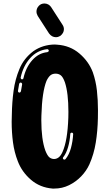

<svg xmlns="http://www.w3.org/2000/svg" viewBox="-20 -1099 640 1119"><path d="M296 0H286.6Q212.9 -5.9 160.1 -51.5Q107.4 -97 83.7 -159.4Q63.4 -211.4 55.7 -269.3Q48 -327.2 48 -389.6L49 -430.2Q50 -503 59.2 -570Q68.3 -637.1 93.1 -696.5Q118.3 -758.4 174.8 -801Q229.2 -838.6 299 -839.6Q305.9 -839.6 312.9 -838.6Q388.1 -833.7 442.6 -787.4Q497 -741.1 520.8 -678.2Q538.6 -627.2 544.8 -571.5Q551 -515.8 551 -456.9L550.5 -408.9Q549 -335.1 538.1 -267.6Q527.2 -200 501 -141.1Q483.7 -103 453.2 -71.3Q422.8 -39.6 382.7 -19.8Q342.6 0 296 0ZM108.4 -636.6Q111.9 -636.6 114.1 -638.6Q116.3 -640.6 116.8 -643.6Q130.7 -706.4 168.1 -748.3Q205.4 -790.1 255.9 -795Q259.4 -796 261.9 -798.3Q264.4 -800.5 264.4 -804Q264.4 -807.4 261.6 -809.9Q258.9 -812.4 255.4 -812.4H255Q196.5 -805.9 155.7 -760.1Q114.9 -714.4 100.5 -647V-645Q100.5 -642.6 102.2 -640.1Q104 -637.6 106.9 -636.6ZM295 -172.3Q309.4 -172.3 321.8 -181.7Q334.2 -191.1 344.1 -212.9Q373.8 -278.7 378.2 -413.4L378.7 -446.5Q378.7 -556.9 358.4 -618.8Q347.5 -649.5 334.7 -659.7Q321.8 -669.8 304 -669.8Q285.6 -669.8 273.5 -659.7Q261.4 -649.5 251 -627.7Q225.2 -563.4 221.3 -425.7L220.8 -399Q220.8 -287.1 244.1 -221.8Q256.4 -190.6 268.6 -181.4Q280.7 -172.3 295 -172.3ZM93.6 -559.4Q96.5 -559.4 98.8 -561.9Q101 -564.4 102 -566.8Q105 -586.6 108.9 -606.9V-609.4Q108.9 -612.4 106.4 -615.1Q104 -617.8 100 -617.8Q97 -617.8 95 -615.6Q93.1 -613.4 91.6 -610.4Q87.6 -590.1 84.7 -569.3V-568.3Q84.7 -565.3 86.6 -562.6Q88.6 -559.9 92.6 -559.4ZM355.4 -168.8Q358.9 -168.8 361.9 -171.8Q383.2 -198 393.6 -236.6Q404 -275.2 406.4 -316.3V-317.8Q406.4 -321.3 404.2 -323.5Q402 -325.7 399 -325.7H397.5Q394.1 -325.7 391.8 -323.5Q389.6 -321.3 389.6 -317.8Q387.1 -277.7 376.7 -241.6Q366.3 -205.4 349 -183.2Q346.5 -180.7 346.5 -177.2Q346.5 -173.8 349.5 -170.8Q352.5 -168.8 355.4 -168.8ZM305.9 -882.2Q282.2 -882.2 265.8 -904L200 -1005.9Q192.6 -1018.8 192.6 -1031.7Q192.6 -1050 205.7 -1064.4Q218.8 -1078.7 239.6 -1078.7Q264.9 -1077.7 278.7 -1056.4L344.1 -955Q352.5 -942.6 352.5 -928.7Q352.5 -906.4 331.2 -889.6Q318.8 -882.2 305.9 -882.2Z"/></svg>

Font: AKL FREE 002
Style: Regular
Weight: 400
Designer: AKL
Foundry: AKL
Version: Version 1.00;August 17, 2024;FontCreator 13.0.0.2675 64-bit